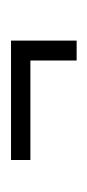

<svg xmlns="http://www.w3.org/2000/svg" viewBox="77 -360 162 357"><g transform="rotate(-90 158.5 -181.0)"><path d="M225 -206V-120H262V-242H40V-206Z"/></g></svg>

Font: OSH Darker Grotesque
Style: Regular
Weight: 400
Designer: Gabriel Lam
Foundry: TypeRant
Version: Version 1.000;Glyphs 3.1.1 (3148)